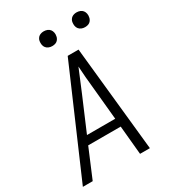

<svg xmlns="http://www.w3.org/2000/svg" viewBox="-221 -1052 1043 1166"><g transform="rotate(-30 300.0 -468.5)"><path d="M9 0 327 -735H403L479 0H410L391 -202H163L78 0ZM386 -260 364 -490Q360 -529 356.5 -568Q353 -607 351 -646Q335 -607 318.5 -568Q302 -529 286 -490L188 -260ZM506 -833Q493 -833 482 -837.5Q471 -842 463.5 -851Q456 -860 454 -872.5Q452 -885 454 -898Q455 -906 460 -914.5Q465 -923 472.5 -928Q480 -933 488.5 -935Q497 -937 505 -937Q518 -937 529.5 -932.5Q541 -928 548 -919Q555 -910 557.5 -897.5Q560 -885 557 -872Q556 -864 551 -855.5Q546 -847 539 -842Q532 -837 523 -835Q514 -833 506 -833ZM276 -833Q263 -833 252 -837.5Q241 -842 233.5 -851Q226 -860 224 -872.5Q222 -885 224 -898Q225 -906 230 -914.5Q235 -923 242.5 -928Q250 -933 258.5 -935Q267 -937 275 -937Q288 -937 299.5 -932.5Q311 -928 318 -919Q325 -910 327.5 -897.5Q330 -885 327 -872Q326 -864 321 -855.5Q316 -847 309 -842Q302 -837 293 -835Q284 -833 276 -833Z"/></g></svg>

Font: Iosevka Aile Light Oblique
Style: Regular
Weight: 300
Italic angle: -9°
Designer: Belleve Invis
Foundry: Belleve Invis
Version: Version 31.1.0; ttfautohint (v1.8.4)